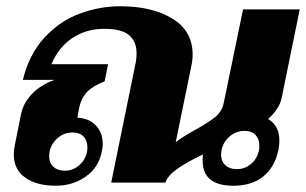

<svg xmlns="http://www.w3.org/2000/svg" viewBox="-20 -583 977 613"><path d="M836 -203Q872 -182 872 -134Q872 -121 869 -104Q857 -49 820.5 -19.5Q784 10 725 10Q627 10 627 -70Q627 -83 628 -90Q576 -65 546 -44Q516 -23 508 0H335L412 -377Q416 -394 416 -413Q416 -450 392.5 -470.5Q369 -491 313 -491Q255 -491 211 -461.5Q167 -432 144 -378H325L314 -323Q277 -309 258 -289.5Q239 -270 232 -235L227 -207Q263 -206 285.5 -183Q308 -160 308 -123Q308 -111 305 -99Q295 -48 253.5 -19Q212 10 158 10Q97 10 60.5 -16Q24 -42 24 -90Q24 -103 27 -118L47 -218Q54 -253 81 -282Q108 -311 154 -328H53Q73 -410 122 -463Q171 -516 234.5 -539.5Q298 -563 364 -563Q466 -563 530.5 -523.5Q595 -484 595 -409Q595 -390 591 -373L541 -129Q558 -143 599 -166Q643 -190 666 -208.5Q689 -227 694 -253L756 -553H937L879 -269Q872 -236 836 -203ZM808 -118Q808 -139 796 -152Q784 -165 761 -165Q730 -165 708 -142.5Q686 -120 686 -89Q686 -68 699.5 -55.5Q713 -43 736 -43Q763 -43 782.5 -60.5Q802 -78 807 -104Q808 -109 808 -118ZM137 -84Q137 -63 150.5 -50.5Q164 -38 187 -38Q213 -38 233 -55.5Q253 -73 258 -99Q259 -104 259 -113Q259 -134 247 -147Q235 -160 212 -160Q181 -160 159 -137.5Q137 -115 137 -84Z"/></svg>

Font: Taviraj ExtraBold
Style: Italic
Weight: 800
Italic angle: -12°
Designer: Katatrad Team
Foundry: CadsonDemak
Version: Version 1.001